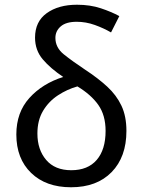

<svg xmlns="http://www.w3.org/2000/svg" viewBox="-20 -781 603 811"><path d="M280 10Q174 10 111.5 -50.5Q49 -111 49 -213Q49 -306 104 -367Q159 -428 247 -456Q193 -492 160.5 -530.5Q128 -569 128 -622Q128 -690 177.5 -725.5Q227 -761 305 -761Q361 -761 406 -746Q451 -731 484 -713L449 -644Q418 -662 380.5 -675.5Q343 -689 304 -689Q259 -689 236.5 -669.5Q214 -650 214 -621Q214 -580 249.5 -551.5Q285 -523 339 -487Q394 -451 433 -415Q472 -379 493 -334.5Q514 -290 514 -228Q514 -118 451.5 -54Q389 10 280 10ZM281 -62Q351 -62 388.5 -105.5Q426 -149 426 -228Q426 -294 395.5 -337.5Q365 -381 307 -416Q264 -404 225 -378.5Q186 -353 162 -313Q138 -273 138 -217Q138 -149 175 -105.5Q212 -62 281 -62Z"/></svg>

Font: Noto Sans Mono SemiCondensed
Style: Regular
Weight: 400
Width: 4
Designer: Monotype Design Team
Foundry: Monotype Imaging Inc.
Version: Version 2.014